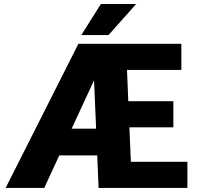

<svg xmlns="http://www.w3.org/2000/svg" viewBox="-20 -927 980 947"><path d="M904.3 -128.9V0H466.3L459.5 -160.6H272.5L198.2 0H7.8L366.7 -710.9H874.5V-582H606.4L612.8 -427.7H835V-298.8H618.2L625.5 -128.9ZM333.5 -292.5H454.1L443.8 -530.8ZM380.9 -753.9 477.5 -907.2H651.4L515.1 -753.9Z"/></svg>

Font: Vazirmatn UI FD Black
Style: Regular
Weight: 900
Designer: Saber Rastikerdar
Foundry: Saber Rastikerdar
Version: Version 33.003